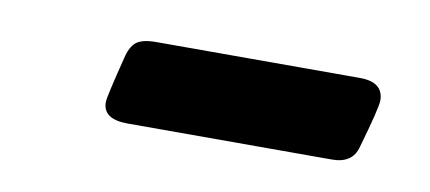

<svg xmlns="http://www.w3.org/2000/svg" viewBox="-28 -327 470 210"><g transform="rotate(10 207.0 -222.5)"><path d="M90.8 -194.8Q90.8 -200.7 102.1 -245.1Q105 -258.3 111.6 -263.7Q118.2 -269 133.8 -269H359.9Q385.7 -269 386.2 -249Q386.2 -240.2 373 -194.8Q368.2 -175.8 345.2 -175.8H118.2Q90.8 -175.8 90.8 -194.8Z"/></g></svg>

Font: CMU Serif
Style: BoldItalic
Weight: 700
Italic angle: -14.04°
Version: Version 0.7.0